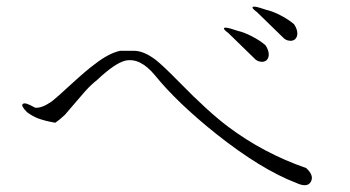

<svg xmlns="http://www.w3.org/2000/svg" viewBox="-20 -698 1040 571"><path d="M378.9 -546.9H336.9Q302.7 -539.1 262.7 -507.8Q238.3 -490.2 192.4 -448.2Q150.4 -409.2 132.8 -395.5Q102.5 -375 84 -377.9Q53.7 -395.5 47.9 -388.7Q41 -383.8 60.5 -364.3Q76.2 -352.5 93.8 -345.7Q115.2 -337.9 144.5 -333Q156.2 -340.8 172.9 -356.4Q182.6 -367.2 203.1 -391.6Q222.7 -415 233.4 -426.8Q252 -447.3 268.6 -460Q321.3 -509.8 352.5 -517.6Q396.5 -527.3 440.4 -474.6Q506.8 -392.6 623 -299.8Q755.9 -194.3 860.4 -154.3Q893.6 -138.7 904.3 -157.2Q915 -175.8 890.6 -198.2Q763.7 -242.2 658.2 -321.3Q598.6 -366.2 513.7 -453.1Q463.9 -503.9 442.4 -520.5Q407.2 -546.9 378.9 -546.9ZM771.5 -668.9 752.9 -674.8Q736.3 -679.7 732.4 -677.7Q726.6 -674.8 744.1 -662.1L820.3 -587.9Q829.1 -578.1 839.8 -577.1Q849.6 -575.2 857.4 -581.1Q864.3 -587.9 864.3 -598.6Q864.3 -611.3 854.5 -626Q838.9 -639.6 814.5 -652.3Q792 -664.1 771.5 -668.9ZM686.5 -606.4 668 -612.3Q651.4 -617.2 647.5 -615.2Q641.6 -612.3 659.2 -599.6L735.4 -525.4Q744.1 -515.6 754.9 -514.6Q764.6 -512.7 772.5 -518.6Q779.3 -525.4 779.3 -536.1Q779.3 -548.8 769.5 -563.5Q753.9 -577.1 729.5 -589.8Q707 -601.6 686.5 -606.4Z"/></svg>

Font: BatangChe
Style: Regular
Weight: 400
Monospace: yes
Version: Version 2.21